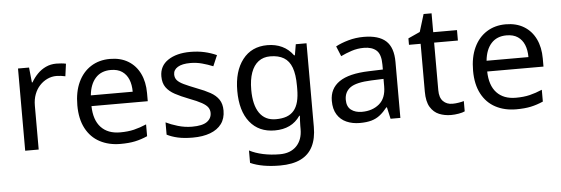

<svg xmlns="http://www.w3.org/2000/svg" viewBox="-54 -833 3645 1247"><g transform="rotate(-5 1768.5 -209.5)"><path d="M335 -546Q350 -546 367.5 -544.5Q385 -543 398 -540L387 -459Q374 -462 358.5 -464Q343 -466 329 -466Q298 -466 270 -453Q242 -440 220 -416.5Q198 -393 185.5 -360Q173 -327 173 -286V0H85V-536H157L167 -438H171Q188 -468 212 -492.5Q236 -517 267 -531.5Q298 -546 335 -546Z M685 -546Q754 -546 803.5 -516Q853 -486 879.5 -431.5Q906 -377 906 -304V-251H539Q541 -160 585.5 -112.5Q630 -65 710 -65Q761 -65 800.5 -74.5Q840 -84 882 -102V-25Q841 -7 801 1.5Q761 10 706 10Q630 10 571.5 -21Q513 -52 480.5 -113.5Q448 -175 448 -264Q448 -352 477.5 -415Q507 -478 560.5 -512Q614 -546 685 -546ZM684 -474Q621 -474 584.5 -433.5Q548 -393 541 -321H814Q814 -367 800 -401Q786 -435 757.5 -454.5Q729 -474 684 -474Z M1391 -148Q1391 -96 1365 -61Q1339 -26 1291 -8Q1243 10 1177 10Q1121 10 1080.5 1Q1040 -8 1009 -24V-104Q1041 -88 1086.5 -74.5Q1132 -61 1179 -61Q1246 -61 1276 -82.5Q1306 -104 1306 -140Q1306 -160 1295 -176Q1284 -192 1255.5 -208Q1227 -224 1174 -244Q1122 -264 1085 -284Q1048 -304 1028 -332Q1008 -360 1008 -404Q1008 -472 1063.5 -509Q1119 -546 1209 -546Q1258 -546 1300.5 -536.5Q1343 -527 1380 -510L1350 -440Q1316 -454 1279 -464Q1242 -474 1203 -474Q1149 -474 1120.5 -456.5Q1092 -439 1092 -409Q1092 -387 1105 -371.5Q1118 -356 1148.5 -341.5Q1179 -327 1230 -307Q1281 -288 1317 -268Q1353 -248 1372 -219.5Q1391 -191 1391 -148Z M1711 -546Q1764 -546 1806.5 -526Q1849 -506 1879 -465H1884L1896 -536H1966V9Q1966 85 1940 136.5Q1914 188 1861 214Q1808 240 1726 240Q1668 240 1619.5 231.5Q1571 223 1533 206V125Q1571 145 1622 156Q1673 167 1731 167Q1800 167 1839.5 126.5Q1879 86 1879 16V-5Q1879 -17 1880 -39.5Q1881 -62 1882 -71H1878Q1850 -30 1808.5 -10Q1767 10 1712 10Q1608 10 1549.5 -63Q1491 -136 1491 -267Q1491 -395 1549.5 -470.5Q1608 -546 1711 -546ZM1723 -472Q1678 -472 1646.5 -448Q1615 -424 1598.5 -378Q1582 -332 1582 -266Q1582 -167 1618.5 -114.5Q1655 -62 1725 -62Q1766 -62 1795 -72.5Q1824 -83 1843 -105.5Q1862 -128 1871 -163Q1880 -198 1880 -246V-267Q1880 -340 1863.5 -385Q1847 -430 1812 -451Q1777 -472 1723 -472Z M2339 -545Q2437 -545 2484 -502Q2531 -459 2531 -365V0H2467L2450 -76H2446Q2423 -47 2398.5 -27.5Q2374 -8 2342.5 1Q2311 10 2266 10Q2218 10 2179.5 -7Q2141 -24 2119 -59.5Q2097 -95 2097 -149Q2097 -229 2160 -272.5Q2223 -316 2354 -320L2445 -323V-355Q2445 -422 2416 -448Q2387 -474 2334 -474Q2292 -474 2254 -461.5Q2216 -449 2183 -433L2156 -499Q2191 -518 2239 -531.5Q2287 -545 2339 -545ZM2365 -259Q2265 -255 2226.5 -227Q2188 -199 2188 -148Q2188 -103 2215.5 -82Q2243 -61 2286 -61Q2354 -61 2399 -98.5Q2444 -136 2444 -214V-262Z M2876 -62Q2896 -62 2917 -65.5Q2938 -69 2951 -73V-6Q2937 1 2911 5.5Q2885 10 2861 10Q2819 10 2783.5 -4.5Q2748 -19 2726 -55Q2704 -91 2704 -156V-468H2628V-510L2705 -545L2740 -659H2792V-536H2947V-468H2792V-158Q2792 -109 2815.5 -85.5Q2839 -62 2876 -62Z M3265 -546Q3334 -546 3383.5 -516Q3433 -486 3459.5 -431.5Q3486 -377 3486 -304V-251H3119Q3121 -160 3165.5 -112.5Q3210 -65 3290 -65Q3341 -65 3380.5 -74.5Q3420 -84 3462 -102V-25Q3421 -7 3381 1.5Q3341 10 3286 10Q3210 10 3151.5 -21Q3093 -52 3060.5 -113.5Q3028 -175 3028 -264Q3028 -352 3057.5 -415Q3087 -478 3140.5 -512Q3194 -546 3265 -546ZM3264 -474Q3201 -474 3164.5 -433.5Q3128 -393 3121 -321H3394Q3394 -367 3380 -401Q3366 -435 3337.5 -454.5Q3309 -474 3264 -474Z"/></g></svg>

Font: ugurmukhi15
Style: Book
Weight: 400
Designer: Jelle Bosma - Monotype Design Team
Foundry: Monotype Imaging Inc.
Version: Version 2.003